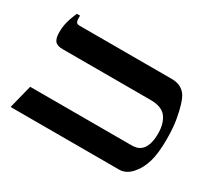

<svg xmlns="http://www.w3.org/2000/svg" viewBox="-118 -802 1107 1007"><g transform="rotate(30 435.0 -298.5)"><path d="M33 0 69 -143H683Q717 -143 736 -158Q755 -173 764 -200.5Q773 -228 773 -264Q773 -326 746 -362.5Q719 -399 650 -399H118Q84 -399 71 -415Q58 -431 58 -467Q58 -499 64.5 -525.5Q71 -552 79 -571Q87 -590 90 -597H109V-576Q109 -565 114 -557.5Q119 -550 132 -550H692Q728 -550 752 -534.5Q776 -519 788 -491Q792 -484 801 -455.5Q810 -427 818.5 -378.5Q827 -330 827 -262Q827 -175 811.5 -124.5Q796 -74 770 -44Q753 -22 732.5 -11Q712 0 691 0Z"/></g></svg>

Font: Frank Ruhl Libre SemiBold
Style: Regular
Weight: 600
Designer: Yanek Iontef
Foundry: Fontef
Version: Version 6.003;gftools[0.9.30]